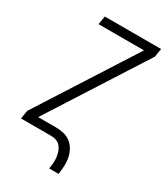

<svg xmlns="http://www.w3.org/2000/svg" viewBox="-219 -827 938 1084"><g transform="rotate(30 250.0 -285.0)"><path d="M289 165Q292 146 293.5 127.5Q295 109 293 91.5Q291 74 285.5 57Q280 40 269.5 26.5Q259 13 242.5 6.5Q226 0 207 0H10L19 -55L419 -680H123L132 -735H499L490 -680L90 -55H207Q234 -55 259.5 -48.5Q285 -42 304 -26.5Q323 -11 335 11.5Q347 34 352 59.5Q357 85 355.5 111.5Q354 138 350 165Z"/></g></svg>

Font: Iosevka SS04 Light Oblique
Style: Regular
Weight: 300
Italic angle: -9°
Monospace: yes
Designer: Belleve Invis
Foundry: Belleve Invis
Version: Version 19.0.0; ttfautohint (v1.8.4)